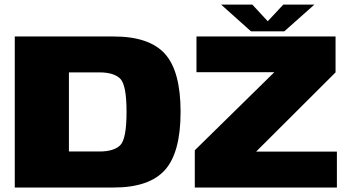

<svg xmlns="http://www.w3.org/2000/svg" viewBox="-20 -838 1576 858"><path d="M46 0H488Q646.5 0 716.8 -78Q787 -156 787 -338Q787 -520 717 -597.5Q647 -675 488 -675H46ZM288 -161V-514.5H425Q487.5 -514.5 516.5 -487.2Q545.5 -460 545.5 -338Q545.5 -215.5 516.5 -188.2Q487.5 -161 425 -161ZM850.5 0H1485.5V-160.5H1124.5L1479.5 -514.5V-675H858V-515.5H1206L850.5 -166.5ZM1101.5 -698H1250.5L1385 -817.5H1246L1176.5 -743L1107.5 -817.5H968Z"/></svg>

Font: Anybody SemiExpanded Black
Style: Regular
Weight: 900
Width: 6
Version: Version 1.113;gftools[0.9.25]